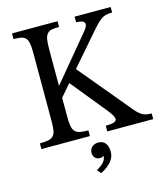

<svg xmlns="http://www.w3.org/2000/svg" viewBox="-143 -880 1078 1239"><g transform="rotate(-15 396.0 -260.0)"><path d="M260 -159Q260 -121 264 -97Q268 -73 280 -60Q292 -47 313 -42.5Q334 -38 369 -38V0H45V-38Q80 -38 101.5 -42.5Q123 -47 135 -59.5Q147 -72 151 -94.5Q155 -117 155 -152V-618Q155 -656 150.5 -678.5Q146 -701 134.5 -713Q123 -725 104 -728.5Q85 -732 55 -732V-770H359V-732Q329 -732 310 -728Q291 -724 279.5 -711Q268 -698 264 -674.5Q260 -651 260 -611V-364L510 -665Q530 -690 530 -704Q530 -732 473 -732V-770H714V-733Q694 -733 679 -730.5Q664 -728 649.5 -720Q635 -712 619 -697Q603 -682 582 -658L394 -441L686 -90Q711 -61 733 -49.5Q755 -38 792 -38V0H485V-38Q524 -38 541 -44.5Q558 -51 558 -65Q558 -73 550 -88Q542 -103 524 -125L329 -365L260 -285ZM356 224Q390 205 405.5 186.5Q421 168 421 146Q411 154 395 154Q375 154 363 141Q351 128 351 107Q351 84 367.5 69Q384 54 410 54Q440 54 456.5 74.5Q473 95 473 133Q473 165 451.5 193.5Q430 222 378 250Z"/></g></svg>

Font: Libre Baskerville
Style: Regular
Weight: 400
Designer: Pablo Impallari, Rodrigo Fuenzalida
Foundry: Pablo Impallari, Rodrigo Fuenzalida
Version: Version 1.000; ttfautohint (v0.93) -l 8 -r 50 -G 200 -x 14 -